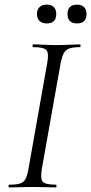

<svg xmlns="http://www.w3.org/2000/svg" viewBox="-20 -819 398 839"><path d="M20.2 0Q17.2 0 17.2 -6Q17.2 -12 20.2 -12Q51.2 -12 67.5 -17Q83.8 -22 91.6 -37Q99.5 -52 104.4 -81L186.4 -544Q194.4 -587 182.7 -600Q171.1 -613 125.2 -613Q122.2 -613 122.2 -619Q122.2 -625 125.2 -625Q145.7 -625 171.4 -623.5Q197 -622 225.6 -622Q258.2 -622 284.2 -623.5Q310.2 -625 329.8 -625Q332 -625 332 -619Q332 -613 329.8 -613Q298.9 -613 282.5 -607Q266.1 -601 258.3 -586Q250.6 -571 244.8 -542L162.8 -81Q155.6 -38 166.7 -25Q177.7 -12 224.8 -12Q226.8 -12 226.8 -6Q226.8 0 224.8 0Q204.4 0 178.8 -1Q153.2 -2 121.6 -2Q92.9 -2 66.9 -1Q40.8 0 20.2 0ZM184.4 -716.6Q164.2 -716.6 152.8 -727.5Q141.4 -738.4 141.4 -758Q141.4 -777.2 152.8 -788Q164.2 -798.8 184.4 -798.8Q204.6 -798.8 215.2 -788Q225.8 -777.2 225.8 -758Q225.8 -716.6 184.4 -716.6ZM316.5 -716.6Q275 -716.6 275 -758Q275 -798.6 316.6 -798.6Q336.6 -798.6 347.3 -787.9Q358 -777.2 358 -758Q358 -716.6 316.5 -716.6Z"/></svg>

Font: Cormorant Light
Style: Italic
Weight: 300
Italic angle: -10°
Designer: Christian Thalmann (Catharsis Fonts)
Foundry: Catharsis Fonts
Version: Version 4.000